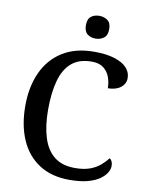

<svg xmlns="http://www.w3.org/2000/svg" viewBox="-100 -999 832 1080"><g transform="rotate(10 316.0 -459.0)"><path d="M372 10Q269 10 198.5 -36Q128 -82 92 -164.5Q56 -247 56 -358Q56 -466 93.5 -548.5Q131 -631 204.5 -677.5Q278 -724 386 -724Q456 -724 503 -709Q550 -694 573 -668.5Q596 -643 596 -611Q596 -577 568.5 -556Q541 -535 496 -535Q496 -567 485.5 -597Q475 -627 450 -647Q425 -667 382 -667Q311 -667 268 -631Q225 -595 205.5 -526Q186 -457 186 -358Q186 -267 207 -199.5Q228 -132 273 -96.5Q318 -61 391 -61Q441 -61 475.5 -73.5Q510 -86 534 -106.5Q558 -127 575 -149Q583 -144 588 -133.5Q593 -123 593 -109Q593 -89 580.5 -68.5Q568 -48 542 -30Q516 -12 474 -1Q432 10 372 10ZM379 -798Q351 -798 332 -813Q313 -828 313 -863Q313 -899 332 -913.5Q351 -928 379 -928Q406 -928 426 -913.5Q446 -899 446 -863Q446 -828 426 -813Q406 -798 379 -798Z"/></g></svg>

Font: Noto Rashi Hebrew Medium
Style: Regular
Weight: 500
Version: Version 1.006